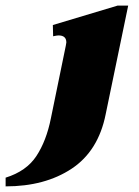

<svg xmlns="http://www.w3.org/2000/svg" viewBox="-81 -500 495 683"><path d="M-61 132Q13 109 48.5 55Q84 1 100 -79L153 -337L155 -349Q155 -374 127 -374Q122 -374 108 -371L107 -411L337 -480H375L295 -94Q269 37 174 100Q79 163 -61 163Z"/></svg>

Font: Taviraj Black
Style: Italic
Weight: 900
Italic angle: -12°
Designer: Katatrad Team
Foundry: CadsonDemak
Version: Version 1.001